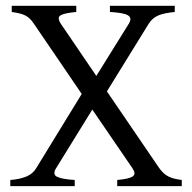

<svg xmlns="http://www.w3.org/2000/svg" viewBox="-20 -635 655 655"><path d="M379.9 0V-21Q401.4 -22.9 414.6 -26.1Q427.7 -29.3 433.6 -33.9Q439.5 -38.6 438.7 -45.4Q438 -52.2 431.2 -62L294.9 -261.2L171.9 -62Q158.2 -40.5 174.1 -32.2Q189.9 -23.9 234.9 -21V0H15.1V-21Q46.9 -23.4 69.3 -32.5Q91.8 -41.5 104 -62L258.8 -314.5L96.2 -553.2Q88.9 -564 82 -570.8Q75.2 -577.6 66.7 -582Q58.1 -586.4 47.1 -589.1Q36.1 -591.8 20 -594.2V-615.2H240.2V-594.2Q198.7 -590.3 186.3 -582.5Q173.8 -574.7 188 -553.2L308.6 -376L418.9 -553.2Q425.8 -564.5 424.8 -571.5Q423.8 -578.6 415.5 -583.3Q407.2 -587.9 392.1 -590.3Q377 -592.8 355 -594.2V-615.2H576.2V-594.2Q558.6 -592.3 544.7 -589.6Q530.8 -586.9 520 -582.3Q509.3 -577.6 501.2 -570.6Q493.2 -563.5 486.8 -553.2L344.7 -323.2L522.9 -62Q530.3 -51.8 537.8 -44.7Q545.4 -37.6 554.4 -33Q563.5 -28.3 574.7 -25.6Q585.9 -22.9 600.1 -21V0Z"/></svg>

Font: Gentium Plus Cyr
Style: Regular
Weight: 400
Designer: J. Victor Gaultney, Annie Olsen, Iska Routamaa, Becca Hirsbrunner
Foundry: SIL International
Version: Version 5.000